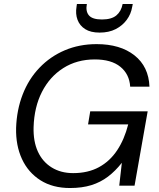

<svg xmlns="http://www.w3.org/2000/svg" viewBox="-20 -934 801 966"><path d="M332 12Q245 12 183.5 -27Q122 -66 90.5 -134Q59 -202 61 -290Q64 -381 94 -458.5Q124 -536 178.5 -593Q233 -650 306 -681Q379 -712 466 -712Q585 -712 656.5 -655.5Q728 -599 732 -498H635Q631 -561 585.5 -598Q540 -635 457 -635Q367 -635 298.5 -591.5Q230 -548 191 -471.5Q152 -395 149 -294Q147 -223 170.5 -171.5Q194 -120 240 -91.5Q286 -63 348 -63Q423 -63 478 -93Q533 -123 569.5 -178Q606 -233 625 -308H423L434 -374H723L657 0H580L593 -115Q561 -74 523.5 -45.5Q486 -17 439.5 -2.5Q393 12 332 12ZM481 -770Q436 -770 408.5 -787.5Q381 -805 370 -834.5Q359 -864 365 -900L367 -914H417Q410 -877 427.5 -856.5Q445 -836 493 -836Q541 -836 565.5 -856.5Q590 -877 597 -914H648L645 -899Q639 -863 617.5 -834Q596 -805 562 -787.5Q528 -770 481 -770Z"/></svg>

Font: DM Sans 18pt
Style: Italic
Weight: 400
Italic angle: -10°
Designer: Colophon Foundry, Jonny Pinhorn
Foundry: Colophon Foundry
Version: Version 4.004;gftools[0.9.30]